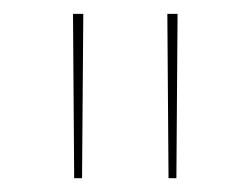

<svg xmlns="http://www.w3.org/2000/svg" viewBox="-20 -701 363 278"><path d="M87.4 -443H98.8L100.6 -680.9H85.7ZM224 -443H235.4L237.1 -680.9H222.3Z"/></svg>

Font: Fira Sans Hair
Style: Regular
Weight: 100
Designer: bBox Type GmbH & Carrois Corporate GbR & Edenspiekermann AG
Foundry: bBox Type GmbH & Carrois Corporate GbR & Edenspiekermann AG
Version: Version 4.300;PS 004.300;hotconv 1.0.88;makeotf.lib2.5.64775